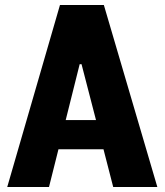

<svg xmlns="http://www.w3.org/2000/svg" viewBox="-20 -750 660 770"><path d="M611 0 396.5 -730H220.5L9 0H176.5L214.5 -151.5H395L434 0ZM243.5 -268.5 299.5 -492.5H307L365 -268.5Z"/></svg>

Font: Monaspace Neon ExtraBold
Style: Regular
Weight: 800
Designer: Riley Cran & the Lettermatic Team
Foundry: Lettermatic
Version: Version 1.200 (Monaspace Neon)